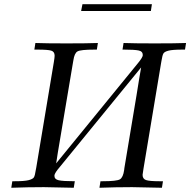

<svg xmlns="http://www.w3.org/2000/svg" viewBox="-20 -886 898 906"><path d="M33.2 0 38.1 -30.8H49.8Q95.7 -30.8 115.2 -35.9Q134.8 -41 139.9 -49.1Q145 -57.1 148.9 -84Q149.9 -90.8 150.9 -94.2L233.9 -591.8Q237.8 -615.7 237.8 -623Q237.8 -642.1 221.9 -647Q206.1 -651.9 158.2 -651.9H142.1L147 -683.1Q195.8 -681.2 293.9 -681.2Q393.1 -681.2 441.9 -683.1L437 -651.9H425.8Q359.9 -651.9 345.5 -643.3Q331.1 -634.8 326.2 -601.1Q325.2 -594.2 324.2 -589.8L252.9 -166Q247.1 -131.8 245.1 -115.2L630.9 -587.9Q653.8 -615.7 653.8 -626Q653.8 -644 633.8 -647.9Q613.8 -651.9 565.9 -651.9H558.1L563 -683.1Q611.8 -681.2 710 -681.2Q809.1 -681.2 857.9 -683.1L853 -651.9H840.8Q794.9 -651.9 775.4 -647Q755.9 -642.1 751 -633.5Q746.1 -625 742.2 -600.1Q741.2 -593.3 740.2 -588.9L657.2 -90.8Q653.3 -66.9 652.8 -61Q652.8 -42 668.9 -36.4Q685.1 -30.8 731.9 -30.8H749L744.1 0Q618.2 -2.9 603 -2.9Q525.9 -2.9 449.2 0L454.1 -30.8H464.8Q530.8 -30.8 545.9 -39.8Q561 -48.8 565.9 -84Q565.9 -89.8 566.9 -92.8L624 -435.1Q639.2 -531.2 646 -567.9L259.8 -95.2Q257.8 -93.3 252.4 -86.2Q247.1 -79.1 244.6 -75.4Q242.2 -71.8 239.5 -66.4Q236.8 -61 236.8 -56.2Q236.8 -40 256.8 -35.4Q276.9 -30.8 333 -30.8L328.1 0Q202.1 -2.9 187 -2.9Q110.4 -2.9 33.2 0ZM362.8 -834 369.1 -866.2H696.8L691.9 -834Z"/></svg>

Font: CMU Serif Extra
Style: RomanSlanted
Weight: 500
Italic angle: -9.46001°
Version: Version 0.7.0